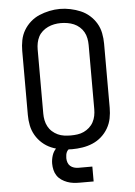

<svg xmlns="http://www.w3.org/2000/svg" viewBox="-61 -792 723 1028"><g transform="rotate(-5 300.0 -278.0)"><path d="M300 8Q272 8 243.5 3.5Q215 -1 189 -12Q163 -23 141.5 -42Q120 -61 105.5 -86Q91 -111 85.5 -139Q80 -167 80 -195V-540Q80 -568 85.5 -596.5Q91 -625 105.5 -649.5Q120 -674 141.5 -693Q163 -712 189 -723Q215 -734 243.5 -740Q272 -746 300 -746Q328 -746 356.5 -740Q385 -734 411 -723Q437 -712 458.5 -693Q480 -674 494.5 -649.5Q509 -625 514.5 -596.5Q520 -568 520 -540V-195Q520 -167 514.5 -139Q509 -111 494.5 -86Q480 -61 458.5 -42Q437 -23 411 -12Q385 -1 356.5 3.5Q328 8 300 8ZM300 -66Q318 -66 336 -68.5Q354 -71 370 -78.5Q386 -86 399.5 -98Q413 -110 421.5 -126Q430 -142 433.5 -159.5Q437 -177 437 -195V-540Q437 -558 433.5 -576Q430 -594 421.5 -609.5Q413 -625 399 -637.5Q385 -650 368.5 -657Q352 -664 334 -667Q316 -670 298 -670Q280 -670 262.5 -666.5Q245 -663 229 -655.5Q213 -648 199.5 -636Q186 -624 178 -608.5Q170 -593 166.5 -575.5Q163 -558 163 -540V-195Q163 -177 166.5 -159.5Q170 -142 178.5 -126Q187 -110 200.5 -98Q214 -86 230 -78.5Q246 -71 264 -68.5Q282 -66 300 -66ZM325 190Q308 190 291 188Q274 186 258 180Q242 174 228 164.5Q214 155 204.5 141Q195 127 191 110Q187 93 187 76Q187 54 194 32Q201 10 217.5 -6Q234 -22 256 -28.5Q278 -35 300 -35V0Q291 0 283.5 5.5Q276 11 272 18.5Q268 26 266.5 35Q265 44 265 53Q265 65 269 76.5Q273 88 281.5 95.5Q290 103 301.5 106.5Q313 110 325 110H400V190Z"/></g></svg>

Font: Iosevka Custom Extended
Style: Regular
Weight: 400
Width: 7
Monospace: yes
Designer: Belleve Invis
Foundry: Belleve Invis
Version: Version 11.2.4; ttfautohint (v1.8.4)